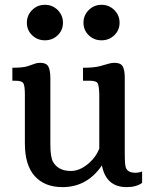

<svg xmlns="http://www.w3.org/2000/svg" viewBox="-20 -765 626 795"><path d="M31.2 0ZM401.9 -80.1Q340.8 9.8 238.8 9.8Q165 9.8 124 -35.6Q83 -81.1 83 -171.4V-374Q83 -409.2 76.9 -419.9Q70.8 -430.7 43.9 -430.7H31.2V-484.4Q76.2 -484.4 96.4 -491.5Q116.7 -498.5 125.5 -501.7Q134.3 -504.9 147 -504.9Q171.9 -504.9 180.2 -489.5Q188.5 -474.1 188.5 -440.4V-168Q188.5 -114.3 199.7 -94.7Q221.2 -57.1 273.4 -57.1Q308.6 -57.1 342.8 -85Q377 -112.8 391.1 -149.9V-374Q390.1 -410.2 384.3 -420.4Q378.4 -430.7 351.6 -430.7H323.7V-484.4Q370.1 -484.4 395.3 -491.5Q420.4 -498.5 431.2 -501.7Q441.9 -504.9 454.6 -504.9Q479.5 -504.9 488 -490.2Q496.6 -475.6 496.6 -442.4V-129.9Q496.6 -82.5 501 -71.3Q508.8 -49.8 540 -49.8Q556.6 -49.8 568.4 -55.2V-7.8Q544.9 9.8 504.4 9.8Q419.4 9.8 401.9 -80.1ZM400.4 -598.1Q369.1 -598.1 347.4 -619.1Q325.7 -640.1 325.7 -670.9Q325.7 -701.7 347.4 -723.4Q369.1 -745.1 400.4 -745.1Q431.6 -745.1 453.4 -723.4Q475.1 -701.7 475.1 -670.9Q475.1 -640.1 453.4 -619.1Q431.6 -598.1 400.4 -598.1ZM166 -598.1Q134.8 -598.1 113 -619.1Q91.3 -640.1 91.3 -670.9Q91.3 -701.7 113 -723.4Q134.8 -745.1 166 -745.1Q197.3 -745.1 219 -723.4Q240.7 -701.7 240.7 -670.9Q240.7 -640.1 219 -619.1Q197.3 -598.1 166 -598.1Z"/></svg>

Font: Arbutus Slab
Style: Regular
Weight: 400
Version: Version 1.002; ttfautohint (v0.92) -l 10 -r 16 -G 200 -x 7 -